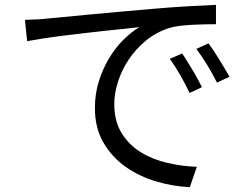

<svg xmlns="http://www.w3.org/2000/svg" viewBox="-20 -740 1040 793"><path d="M732 -519Q741 -507 751.5 -489.5Q762 -472 773.5 -453.5Q785 -435 795.5 -415.5Q806 -396 814 -380L763 -356Q746 -392 725 -429Q704 -466 681 -497ZM841 -561Q850 -549 861.5 -532Q873 -515 884.5 -496Q896 -477 907.5 -458Q919 -439 928 -423L876 -399Q858 -435 836.5 -470.5Q815 -506 791 -538ZM83 -658Q112 -659 134.5 -660Q157 -661 171 -663Q195 -665 240.5 -669.5Q286 -674 344 -679.5Q402 -685 469.5 -691Q537 -697 605 -703Q686 -710 754 -714Q822 -718 872 -720V-640Q851 -640 825 -639.5Q799 -639 772.5 -637.5Q746 -636 721.5 -633Q697 -630 678 -624Q625 -607 583 -572.5Q541 -538 512 -494.5Q483 -451 467.5 -403Q452 -355 452 -311Q452 -239 482.5 -190Q513 -141 562 -111Q611 -81 672 -67Q733 -53 793 -51L764 33Q695 30 625.5 9.5Q556 -11 499.5 -50.5Q443 -90 407.5 -150.5Q372 -211 372 -294Q372 -352 388 -403.5Q404 -455 430 -498.5Q456 -542 489 -575Q522 -608 556 -628Q534 -625 498.5 -621.5Q463 -618 420.5 -613.5Q378 -609 331.5 -603.5Q285 -598 240.5 -592.5Q196 -587 157.5 -581Q119 -575 92 -570Z"/></svg>

Font: SpoqaHanSansJP-Regular
Style: Regular
Weight: 400
Designer: [Source Han Sans]
Ryoko NISHIZUKA  (kana & ideographs); Paul D. Hunt (Latin, Greek & Cyrillic); Wenlong ZHANG  (bopomofo
Foundry: Spoqa (http://bi.spoqa.com)
Version: Version 1.002.20150607